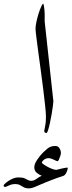

<svg xmlns="http://www.w3.org/2000/svg" viewBox="-137 -720 390 1046"><path d="M153.8 -168.5Q153.8 -161.6 151.1 -142.1Q148.4 -122.6 144.3 -97.7Q140.1 -72.8 135 -49.6Q129.9 -26.4 125 -11Q120.1 4.4 116.2 4.4Q104 4.4 104 -7.3Q104 -10.3 108.6 -30.8Q113.3 -51.3 113.3 -83Q113.3 -103 109.1 -142.8Q105 -182.6 98.6 -233.4Q92.3 -284.2 85 -337.6Q77.6 -391.1 71.3 -438.7Q64.9 -486.3 60.8 -519.8Q56.6 -553.2 56.6 -563Q56.6 -579.1 61.5 -601.6Q66.4 -624 73.2 -646Q80.1 -668 87.2 -683.3Q94.2 -698.7 98.6 -700.2Q101.6 -695.8 104 -675.3Q106.4 -654.8 106.4 -643.6V-603ZM232.4 195.8Q232.4 198.2 229.5 208Q226.6 217.8 220.7 227.1Q214.8 236.3 206.1 238.8Q196.8 241.2 170.7 250.7Q144.5 260.3 116.2 271.5Q82 285.2 59.3 295.7Q36.6 306.2 19.5 306.2Q3.4 306.2 -7.3 300.3Q-18.1 294.4 -28.1 288.6Q-38.1 282.7 -52.2 282.7Q-73.2 282.7 -88.6 290.5Q-104 298.3 -109.4 298.3Q-117.2 298.3 -117.2 289.6Q-117.2 286.6 -105 276.1Q-92.8 265.6 -74 256.1Q-55.2 246.6 -36.1 246.6Q-15.1 246.6 -3.9 251.2Q7.3 255.9 14.9 260.5Q22.5 265.1 32.2 265.1Q47.9 265.1 62.3 254.2Q76.7 243.2 90.3 237.3Q78.6 233.4 64.2 222.2Q49.8 210.9 49.8 191.4Q49.8 173.8 65.2 150.9Q80.6 127.9 97.2 111.3Q124 85 136.7 80.1Q149.4 75.2 164.6 75.2Q179.2 75.2 187 87.6Q194.8 100.1 194.8 114.3Q194.8 119.6 191.4 130.1Q188 140.6 183.8 149.4Q179.7 158.2 177.2 158.2Q171.9 158.2 155.8 149.9Q139.6 141.6 126.5 141.6Q113.8 141.6 102.5 150.4Q91.3 159.2 91.3 166.5Q91.3 169.4 104.7 178.5Q118.2 187.5 136.2 195.8Q154.3 204.1 168.9 205.6Q185.1 201.2 204.6 197Q224.1 192.9 228 192.9Q232.4 192.9 232.4 195.8Z"/></svg>

Font: Rohingya Solluk
Style: Regular
Weight: 400
Designer: SIL International
Foundry: SIL International
Version: Version 1.001